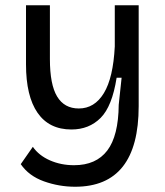

<svg xmlns="http://www.w3.org/2000/svg" viewBox="-20 -537 627 731"><path d="M266 174Q205 174 147.5 153.5Q90 133 59 88L105 22Q128 55 170 73.5Q212 92 262 92Q346 92 388.5 36Q431 -20 432 -138L443 -241H424Q407 -132 363 -88Q319 -44 252 -44Q167 -44 123 -107.5Q79 -171 79 -292V-517H170V-312Q170 -215 197.5 -169.5Q225 -124 280 -124Q340 -124 375.5 -182.5Q411 -241 417 -360V-517H508V-133Q508 174 266 174Z"/></svg>

Font: Bricolage Grotesque 12pt
Style: Regular
Weight: 400
Designer: Mathieu Triay
Foundry: Atelier Triay
Version: Version 1.001; ttfautohint (v1.8.4.7-5d5b);gftools[0.9.33.de